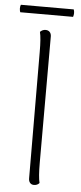

<svg xmlns="http://www.w3.org/2000/svg" viewBox="-59 -832 368 872"><g transform="rotate(5 124.5 -396.0)"><path d="M106 -19 104 -594Q104 -659 97 -686Q108 -697 122 -697Q134 -697 141 -689.5Q148 -682 148 -669V-94Q148 -29 155 -2Q146 9 130 9Q119 9 112.5 1.5Q106 -6 106 -19ZM241 -801Q244 -794 244 -784Q244 -776 241 -767H0Q-3 -776 -3 -784Q-3 -794 0 -801Z"/></g></svg>

Font: Arima Madurai ExtraLight
Style: Regular
Weight: 275
Designer: Joana Correia and Natanael Gama
Foundry: NDISCOVER
Version: Version 1.019